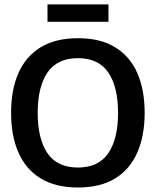

<svg xmlns="http://www.w3.org/2000/svg" viewBox="-20 -834 702 866"><path d="M331.7 11.7Q230 11.7 162.9 -29.6Q95.8 -70.8 62.9 -146.7Q30 -222.5 30 -325Q30 -428.3 62.9 -503.8Q95.8 -579.2 162.9 -620.4Q230 -661.7 331.7 -661.7Q433.3 -661.7 500 -620.4Q566.7 -579.2 599.6 -503.8Q632.5 -428.3 632.5 -325Q632.5 -222.5 599.6 -146.7Q566.7 -70.8 500 -29.6Q433.3 11.7 331.7 11.7ZM331.7 -78.3Q424.2 -78.3 468.3 -142.9Q512.5 -207.5 512.5 -325Q512.5 -442.5 468.3 -507.1Q424.2 -571.7 331.7 -571.7Q238.3 -571.7 194.2 -507.1Q150 -442.5 150 -325Q150 -207.5 194.2 -142.9Q238.3 -78.3 331.7 -78.3ZM194.2 -735.8V-814.2H469.2V-735.8Z"/></svg>

Font: Familjen Grotesk GF Medium
Style: Regular
Weight: 500
Designer: Anders Wikstroem, Jonas Baeckman, Matilda Gysing, Kristian Moeller
Foundry: Familjen STHLM AB
Version: Version 2.000; Beta; Release 4; Build 6